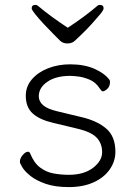

<svg xmlns="http://www.w3.org/2000/svg" viewBox="-20 -746 550 782"><path d="M256 -633Q325 -678 375 -721Q380 -726 387 -726Q402 -726 402 -712Q402 -705 388 -688Q374 -671 354.5 -649.5Q335 -628 316 -609.5Q297 -591 286 -581Q274 -569 255 -569Q237 -569 226 -579Q217 -588 198 -607Q179 -626 158.5 -648Q138 -670 123.5 -688Q109 -706 109 -712Q109 -726 124 -726Q131 -726 136 -721Q161 -700 191 -678Q221 -656 256 -633ZM195 -246Q140 -259 112.5 -284.5Q85 -310 85 -356Q85 -394 110 -423Q135 -452 176 -468Q217 -484 266 -484Q323 -484 364 -466Q405 -448 425 -422Q428 -419 428 -412Q428 -394 417 -384Q406 -374 399 -374Q395 -374 392.5 -377.5Q390 -381 386 -386Q370 -411 345 -421.5Q320 -432 298 -434.5Q276 -437 266 -437Q208 -437 173 -413Q138 -389 138 -354Q138 -333 155.5 -317.5Q173 -302 216 -292L312 -269Q376 -254 413 -222Q450 -190 450 -128Q450 -89 427 -56Q404 -23 361.5 -3.5Q319 16 260 16Q204 16 165.5 2.5Q127 -11 104 -29.5Q81 -48 71 -64.5Q61 -81 61 -87Q61 -101 72.5 -114.5Q84 -128 94 -128Q100 -128 103 -121Q118 -83 143 -64Q168 -45 198.5 -39.5Q229 -34 260 -34Q322 -34 359 -62.5Q396 -91 396 -126Q396 -162 373.5 -185.5Q351 -209 295 -222Z"/></svg>

Font: Moon Stars Kai T Light
Style: Regular
Weight: 300
Designer: GuiWonder
Version: Version 1.101